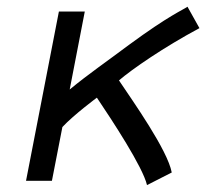

<svg xmlns="http://www.w3.org/2000/svg" viewBox="-20 -532 607 565"><path d="M330.1 -295.4C368.7 -328.6 461.4 -392.6 566.9 -449.2L531.7 -512.2C518.6 -502.9 477.5 -486.8 359.4 -399.9C298.3 -354 239.3 -313.5 185.1 -268.6L229.5 -498H153.3L56.6 0H132.8L163.6 -158.2C197.8 -194.8 265.1 -244.6 265.1 -244.6C310.1 -177.7 400.4 -40.5 412.6 12.7L485.4 -24.4C473.1 -90.3 371.6 -233.4 330.1 -295.4Z"/></svg>

Font: Fantasque Sans Mono
Style: RegItalic
Weight: 400
Italic angle: -11°
Monospace: yes
Designer: Jany Belluz
Version: Version 1.6.3